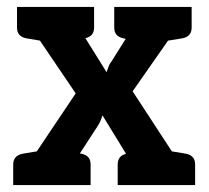

<svg xmlns="http://www.w3.org/2000/svg" viewBox="-20 -533 601 553"><path d="M517 -90C510 -91 507 -92 475 -97L362 -270L464 -416C497 -421 500 -422 507 -423C524 -427 532 -437 532 -454V-513H531H418H417H309V-454C309 -437 317 -427 334 -423C337 -422 339 -422 342 -421L303 -359C299 -353 295 -348 293 -342C291 -336 289 -331 287 -325L226 -423C243 -427 251 -437 251 -454V-513H148H29V-454C29 -437 37 -427 54 -423C61 -422 64 -421 95 -416L198 -264L86 -97C53 -92 51 -91 44 -90C27 -86 18 -76 18 -59V0H22H67H94H133H241V-59C241 -76 233 -86 216 -90C214 -90 212 -91 210 -91L262 -171C267 -179 272 -189 275 -201L343 -90C327 -86 319 -76 319 -59V0H419H466H494H538H542V-59C542 -76 534 -86 517 -90Z"/></svg>

Font: SVN-Aleo
Style: Bold
Weight: 700
Designer: Alessio Laiso
Version: Version 1.2.2